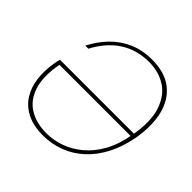

<svg xmlns="http://www.w3.org/2000/svg" viewBox="-182 -881 1062 1062"><g transform="rotate(45 349.0 -350.0)"><path d="M296 12Q221 12 169.5 -14Q118 -40 89.5 -85.5Q61 -131 54 -189.5Q47 -248 58 -313Q60 -325 61.5 -332Q63 -339 66 -351H654L650 -329H84Q64 -219 87 -148.5Q110 -78 166 -44Q222 -10 301 -10Q354 -10 407.5 -28.5Q461 -47 509 -86.5Q557 -126 592 -188Q627 -250 642 -336L644 -346Q665 -466 639 -542.5Q613 -619 556 -655Q499 -691 424 -691Q328 -691 255 -643.5Q182 -596 134 -505H110Q141 -566 186 -612.5Q231 -659 291 -685.5Q351 -712 427 -712Q525 -712 585 -666Q645 -620 666 -537.5Q687 -455 668 -343Q652 -258 618 -192Q584 -126 535 -80.5Q486 -35 425 -11.5Q364 12 296 12Z"/></g></svg>

Font: DM Sans 16pt Thin
Style: Italic
Weight: 250
Italic angle: -10°
Version: Version 4.004;gftools[0.9.30]